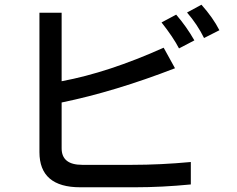

<svg xmlns="http://www.w3.org/2000/svg" viewBox="-20 -739 1002 813"><path d="M772 -686 833 -719Q882 -664 909 -611L844 -578Q816 -635 772 -686ZM551 54H320Q147 54 147 -95V-685H241V-395Q439 -432 673 -537L721 -450Q465 -351 241 -305V-111Q241 -41 328 -41H539Q660 -41 788 -53V42Q666 54 551 54ZM664 -644 726 -677Q770 -626 803 -568L738 -534Q713 -582 664 -644Z"/></svg>

Font: Gmarket Sans TTF Medium
Style: Regular
Weight: 500
Designer: Creative Director : Sungho Lee; Art Director : Kiwoong Choi; Project Manager : Sori Yang, Jongwook Yoon; Font Designer :
Foundry: Sandoll Inc.
Version: Version 1.000;hotconv 1.0.109;makeotfexe 2.5.65596